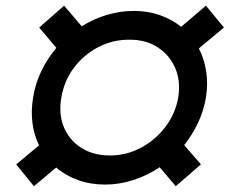

<svg xmlns="http://www.w3.org/2000/svg" viewBox="-20 -641 833 677"><path d="M350.6 9.8Q299.3 9.8 255.4 -5.9Q211.4 -21.5 178.2 -50.3L99.6 15.6L37.1 -61.5L117.7 -128.4Q100.1 -164.1 94.5 -206.8Q88.9 -249.5 96.7 -296.9Q104.5 -346.7 126 -390.9Q147.5 -435.1 178.7 -472.2L118.2 -543.9L206.1 -621.1L268.1 -548.3Q309.6 -574.2 356.4 -588.4Q403.3 -602.5 452.1 -602.5Q501 -602.5 543.2 -587.9Q585.4 -573.2 618.7 -546.4L706.1 -621.1L769.5 -543.9L681.2 -470.2Q700.2 -433.6 707 -389.6Q713.9 -345.7 706.1 -296.9Q698.2 -250 678.2 -207.8Q658.2 -165.5 629.4 -129.4L688.5 -61.5L599.6 15.6L543 -51.3Q500 -22.5 450.7 -6.3Q401.4 9.8 350.6 9.8ZM368.2 -92.8Q424.8 -92.8 475.6 -119.4Q526.4 -146 562.3 -192.4Q598.1 -238.8 608.4 -296.9Q617.7 -356 597.4 -402.1Q577.1 -448.2 534.9 -474.9Q492.7 -501.5 436.5 -501Q377.9 -501.5 326.7 -474.9Q275.4 -448.2 240.7 -402.1Q206.1 -356 196.3 -296.9Q186 -238.8 205.3 -192.4Q224.6 -146 267.1 -119.4Q309.6 -92.8 368.2 -92.8Z"/></svg>

Font: Inter Black
Style: Italic
Weight: 900
Italic angle: -9.39999°
Designer: Rasmus Andersson
Foundry: rsms
Version: Version 4.000;git-a52131595